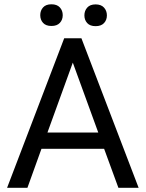

<svg xmlns="http://www.w3.org/2000/svg" viewBox="-20 -893 692 913"><path d="M475.1 -185.5H177.2L110.4 0H13.7L285.2 -710.9H367.2L639.2 0H543ZM205.6 -262.7H447.3L326.2 -595.2ZM171.4 -820.8Q171.4 -842.8 184.8 -857.7Q198.2 -872.6 224.6 -872.6Q251 -872.6 264.6 -857.7Q278.3 -842.8 278.3 -820.8Q278.3 -798.8 264.6 -784.2Q251 -769.5 224.6 -769.5Q198.2 -769.5 184.8 -784.2Q171.4 -798.8 171.4 -820.8ZM381.3 -819.8Q381.3 -841.8 394.8 -856.9Q408.2 -872.1 434.6 -872.1Q460.9 -872.1 474.6 -856.9Q488.3 -841.8 488.3 -819.8Q488.3 -797.9 474.6 -783.2Q460.9 -768.6 434.6 -768.6Q408.2 -768.6 394.8 -783.2Q381.3 -797.9 381.3 -819.8Z"/></svg>

Font: Noboto
Style: Regular
Weight: 400
Designer: Google
Version: Version 2.001101; 2014